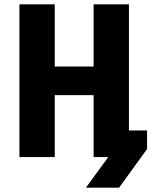

<svg xmlns="http://www.w3.org/2000/svg" viewBox="-20 -720 705 880"><path d="M69 0H231V-284H409V0H476L374 140H526L654 -37V-122H571V-700H409V-415H231V-700H69Z"/></svg>

Font: Finlandica
Style: Bold
Weight: 700
Designer: Niklas Ekholm, Juho Hiilivirta, Jaakko Suomalainen
Foundry: Helsinki Type Studio
Version: Version 2.000;Glyphs 3.2 (3202)